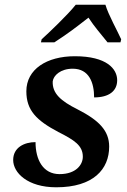

<svg xmlns="http://www.w3.org/2000/svg" viewBox="-20 -786 541 816"><path d="M154 -606H211C268 -643 297 -665 356 -711C383 -670 406 -645 437 -606H492L495 -619C481 -651 440 -724 428 -766H302C268 -723 186 -645 157 -619ZM219 10C377 10 444 -67 444 -163C444 -231 400 -275 310 -321C238 -357 202 -389 204 -440C207 -465 237 -494 289 -494C359 -494 380 -434 380 -372C443 -372 478 -399 478 -445C478 -493 434 -547 298 -547C179 -547 92 -492 92 -398C92 -317 135 -274 228 -225C295 -191 332 -168 332 -120C332 -86 303 -46 233 -46C163 -46 131 -107 131 -182C83 -182 36 -159 36 -106C36 -52 97 10 219 10Z"/></svg>

Font: Noto Serif Semi
Style: Italic
Weight: 600
Italic angle: -12°
Designer: Monotype Design Team
Foundry: Monotype Imaging Inc.
Version: Version 1.901